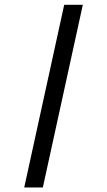

<svg xmlns="http://www.w3.org/2000/svg" viewBox="-20 -719 455 816"><path d="M252.9 -698.7H332L162.1 77.6H83Z"/></svg>

Font: Turpis
Style: Regular
Weight: 400
Designer: GGBotNet
Foundry: f0n7
Version: 1.00